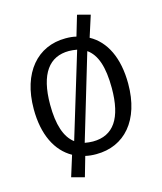

<svg xmlns="http://www.w3.org/2000/svg" viewBox="-135 -917 962 1142"><g transform="rotate(-15 346.0 -346.0)"><path d="M528 -798 449 -819 412 -694C393 -699 371 -701 346 -701C173 -701 55 -567 55 -343C55 -186 110 -75 205 -22L165 106L244 127L279 5C300 10 322 12 346 12C520 12 637 -119 637 -344C637 -503 582 -615 486 -667ZM346 -623C361 -623 378 -621 396 -618L238 -97C183 -138 156 -220 156 -343C156 -535 226 -623 346 -623ZM346 -66C329 -66 313 -68 296 -71L452 -594C508 -555 536 -476 536 -344C536 -159 473 -66 346 -66Z"/></g></svg>

Font: Fira Sans
Style: Regular
Weight: 400
Designer: Carrois Corporate & Edenspiekermann AG
Foundry: Carrois Corporate GbR & Edenspiekermann AG
Version: Version 4.203